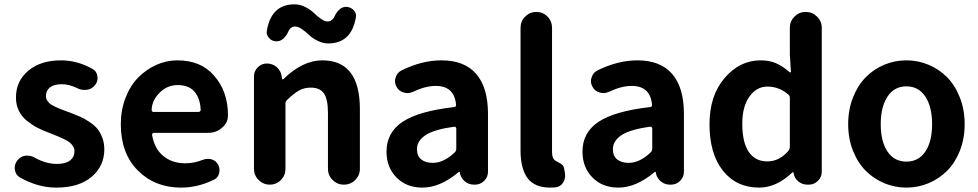

<svg xmlns="http://www.w3.org/2000/svg" viewBox="-20 -853 4520 887"><path d="M239.3 13.7Q155.3 13.7 72.3 -33.2Q52.7 -43.9 48.8 -68.4Q47.9 -73.2 47.9 -77.1Q47.9 -95.7 59.6 -111.3Q73.2 -129.9 96.7 -133.8Q102.5 -133.8 107.4 -133.8Q125 -133.8 139.6 -125Q192.4 -95.7 243.2 -95.7Q283.2 -95.7 303.7 -111.8Q324.2 -127.9 324.2 -155.3Q324.2 -166 317.9 -176.3Q311.5 -186.5 303.7 -193.4Q295.9 -200.2 279.3 -208.5Q262.7 -216.8 252 -221.2Q241.2 -225.6 219.7 -234.4Q210.9 -237.3 207 -239.3Q175.8 -251 152.3 -263.2Q128.9 -275.4 104.5 -294.9Q80.1 -314.5 66.9 -341.8Q53.7 -369.1 53.7 -402.3Q53.7 -478.5 110.8 -526.4Q168 -574.2 261.7 -574.2Q336.9 -574.2 406.2 -535.2Q426.8 -524.4 429.7 -502Q430.7 -497.1 430.7 -492.2Q430.7 -474.6 419.9 -460.9Q406.2 -442.4 382.8 -438.5Q377 -437.5 370.1 -437.5Q354.5 -437.5 339.8 -444.3Q300.8 -463.9 265.6 -463.9Q229.5 -463.9 210.9 -449.2Q192.4 -434.6 192.4 -410.2Q192.4 -403.3 193.8 -397.5Q195.3 -391.6 199.7 -386.2Q204.1 -380.9 208 -376.5Q211.9 -372.1 220.2 -367.7Q228.5 -363.3 233.9 -360.4Q239.3 -357.4 250.5 -353Q261.7 -348.6 267.6 -346.2Q273.4 -343.8 286.6 -338.9Q299.8 -334 305.7 -332Q333 -321.3 351.1 -313.5Q369.1 -305.7 392.1 -290.5Q415 -275.4 428.7 -259.3Q442.4 -243.2 452.1 -218.3Q461.9 -193.4 461.9 -163.1Q461.9 -85.9 403.3 -36.1Q344.7 13.7 239.3 13.7Z M816.4 13.7Q695.3 13.7 616.7 -65.4Q538.1 -144.5 538.1 -279.3Q538.1 -344.7 560.1 -401.4Q582 -458 618.7 -495.1Q655.3 -532.2 702.1 -553.2Q749 -574.2 798.8 -574.2Q907.2 -574.2 967.8 -504.9Q1033.2 -431.6 1033.2 -320.3Q1033.2 -286.1 1006.8 -263.7Q979.5 -239.3 941.4 -239.3H690.4Q687.5 -239.3 684.6 -236.3Q681.6 -233.4 682.6 -229.5Q693.4 -166 734.4 -132.3Q775.4 -98.6 835.9 -98.6Q877 -98.6 916 -114.3Q927.7 -119.1 939.5 -119.1Q948.2 -119.1 956.1 -117.2Q977.5 -111.3 987.3 -92.8Q994.1 -80.1 994.1 -66.4Q994.1 -59.6 992.2 -52.7Q987.3 -31.2 967.8 -22.5Q893.6 13.7 816.4 13.7ZM680.7 -343.8Q680.7 -340.8 682.6 -338.9Q684.6 -335.9 688.5 -335.9H897.5Q901.4 -335.9 904.3 -338.9Q907.2 -341.8 907.2 -345.7Q907.2 -345.7 907.2 -345.7Q904.3 -400.4 877.9 -430.2Q851.6 -460 800.8 -460Q756.8 -460 723.6 -430.7Q680.7 -391.6 680.7 -343.8Z M1153.3 -73.2V-500Q1153.3 -524.4 1170.9 -542Q1188.5 -559.6 1212.9 -559.6Q1239.3 -559.6 1258.3 -543Q1277.3 -526.4 1281.2 -501L1283.2 -488.3Q1283.2 -486.3 1285.2 -486.3Q1287.1 -486.3 1289.1 -487.3Q1377.9 -574.2 1468.8 -574.2Q1642.6 -574.2 1642.6 -348.6V-73.2Q1642.6 -43 1621.1 -21.5Q1599.6 0 1568.8 0Q1538.1 0 1516.6 -21.5Q1495.1 -43 1495.1 -73.2V-331.1Q1495.1 -394.5 1476.6 -421.4Q1458 -448.2 1416 -448.2Q1385.7 -448.2 1361.8 -435.1Q1337.9 -421.9 1306.6 -391.6Q1298.8 -384.8 1298.8 -375V-73.2Q1298.8 -43 1277.8 -21.5Q1256.8 0 1226.6 0Q1196.3 0 1174.8 -21.5Q1153.3 -43 1153.3 -73.2ZM1496.1 -652.3Q1471.7 -652.3 1447.3 -664.6Q1422.9 -676.8 1407.7 -691.4Q1392.6 -706.1 1375 -718.3Q1357.4 -730.5 1343.8 -730.5Q1321.3 -730.5 1311.5 -706.1Q1302.7 -686.5 1288.1 -673.8Q1274.4 -662.1 1257.8 -662.1Q1256.8 -662.1 1254.9 -662.1Q1235.4 -663.1 1222.7 -677.7Q1211.9 -690.4 1211.9 -704.1Q1211.9 -708 1212.9 -711.9Q1233.4 -833 1340.8 -833Q1366.2 -833 1390.1 -820.8Q1414.1 -808.6 1429.7 -793.5Q1445.3 -778.3 1462.4 -766.1Q1479.5 -753.9 1493.2 -753.9Q1515.6 -753.9 1526.4 -779.3Q1535.2 -797.9 1549.8 -810.5Q1562.5 -821.3 1579.1 -821.3Q1581.1 -821.3 1582 -821.3Q1601.6 -819.3 1614.3 -805.7Q1625 -793.9 1625 -779.3Q1625 -775.4 1624 -772.5Q1603.5 -652.3 1496.1 -652.3Z M1931.6 13.7Q1857.4 13.7 1811.5 -33.2Q1765.6 -80.1 1765.6 -152.3Q1765.6 -241.2 1840.3 -290.5Q1915 -339.8 2078.1 -358.4Q2087.9 -359.4 2086.9 -369.1Q2079.1 -456.1 1993.2 -456.1Q1945.3 -456.1 1887.7 -428.7Q1875 -422.9 1862.3 -422.9Q1853.5 -422.9 1844.7 -425.8Q1823.2 -431.6 1812.5 -451.2Q1804.7 -464.8 1804.7 -478.5Q1804.7 -486.3 1807.6 -494.1Q1813.5 -516.6 1834 -527.3Q1928.7 -574.2 2019.5 -574.2Q2126 -574.2 2180.2 -511.2Q2234.4 -448.2 2234.4 -327.1V-59.6Q2234.4 -35.2 2216.8 -17.6Q2199.2 0 2174.8 0H2169.9Q2145.5 0 2127.4 -15.1Q2109.4 -30.3 2104.5 -53.7V-58.6Q2103.5 -59.6 2102.1 -59.6Q2100.6 -59.6 2099.6 -58.6Q2013.7 13.7 1931.6 13.7ZM1979.5 -100.6Q2030.3 -100.6 2081.1 -149.4Q2087.9 -156.2 2087.9 -166V-258.8Q2087.9 -262.7 2085 -265.6Q2083 -267.6 2079.1 -267.6Q2079.1 -267.6 2078.1 -267.6Q1985.4 -254.9 1945.8 -228.5Q1906.2 -202.1 1906.2 -164.1Q1906.2 -131.8 1926.3 -116.2Q1946.3 -100.6 1979.5 -100.6Z M2522.5 13.7Q2449.2 13.7 2417 -30.3Q2384.8 -74.2 2384.8 -157.2V-724.6Q2384.8 -754.9 2406.2 -776.4Q2427.7 -797.9 2458 -797.9Q2488.3 -797.9 2509.3 -776.4Q2530.3 -754.9 2530.3 -724.6V-150.4Q2530.3 -119.1 2547.9 -109.4Q2548.8 -108.4 2556.6 -104.5Q2564.5 -100.6 2567.4 -98.6Q2570.3 -96.7 2575.7 -92.8Q2581.1 -88.9 2583 -84.5Q2585 -80.1 2585.9 -75.2L2589.8 -53.7Q2590.8 -47.9 2590.8 -42Q2590.8 -24.4 2581.1 -8.8Q2568.4 10.7 2544.9 12.7Q2534.2 13.7 2522.5 13.7Z M2836.9 13.7Q2762.7 13.7 2716.8 -33.2Q2670.9 -80.1 2670.9 -152.3Q2670.9 -241.2 2745.6 -290.5Q2820.3 -339.8 2983.4 -358.4Q2993.2 -359.4 2992.2 -369.1Q2984.4 -456.1 2898.4 -456.1Q2850.6 -456.1 2793 -428.7Q2780.3 -422.9 2767.6 -422.9Q2758.8 -422.9 2750 -425.8Q2728.5 -431.6 2717.8 -451.2Q2710 -464.8 2710 -478.5Q2710 -486.3 2712.9 -494.1Q2718.8 -516.6 2739.3 -527.3Q2834 -574.2 2924.8 -574.2Q3031.2 -574.2 3085.4 -511.2Q3139.6 -448.2 3139.6 -327.1V-59.6Q3139.6 -35.2 3122.1 -17.6Q3104.5 0 3080.1 0H3075.2Q3050.8 0 3032.7 -15.1Q3014.6 -30.3 3009.8 -53.7V-58.6Q3008.8 -59.6 3007.3 -59.6Q3005.9 -59.6 3004.9 -58.6Q2918.9 13.7 2836.9 13.7ZM2884.8 -100.6Q2935.5 -100.6 2986.3 -149.4Q2993.2 -156.2 2993.2 -166V-258.8Q2993.2 -262.7 2990.2 -265.6Q2988.3 -267.6 2984.4 -267.6Q2984.4 -267.6 2983.4 -267.6Q2890.6 -254.9 2851.1 -228.5Q2811.5 -202.1 2811.5 -164.1Q2811.5 -131.8 2831.5 -116.2Q2851.6 -100.6 2884.8 -100.6Z M3487.3 13.7Q3381.8 13.7 3319.8 -64.5Q3257.8 -142.6 3257.8 -279.3Q3257.8 -411.1 3327.6 -492.7Q3397.5 -574.2 3493.2 -574.2Q3535.2 -574.2 3565.9 -560.5Q3596.7 -546.9 3627.9 -519.5Q3629.9 -517.6 3632.3 -519Q3634.8 -520.5 3633.8 -522.5L3628.9 -600.6V-724.6Q3628.9 -754.9 3650.4 -776.4Q3671.9 -797.9 3702.1 -797.9Q3732.4 -797.9 3754.4 -776.4Q3776.4 -754.9 3776.4 -724.6V-59.6Q3776.4 -35.2 3758.8 -17.6Q3741.2 0 3716.8 0H3710Q3686.5 0 3668.5 -14.6Q3650.4 -29.3 3646.5 -51.8L3645.5 -56.6Q3644.5 -57.6 3643.1 -57.6Q3641.6 -57.6 3640.6 -56.6Q3567.4 13.7 3487.3 13.7ZM3623 -157.2Q3628.9 -165 3628.9 -174.8V-401.4Q3628.9 -411.1 3621.1 -417Q3578.1 -453.1 3525.4 -453.1Q3475.6 -453.1 3442.4 -407.2Q3409.2 -361.3 3409.2 -281.2Q3409.2 -195.3 3439 -151.4Q3468.8 -107.4 3524.9 -107.4Q3581.1 -107.4 3623 -157.2Z M3898.4 -279.3Q3898.4 -346.7 3920.9 -403.3Q3943.4 -460 3980.5 -497.1Q4017.6 -534.2 4065.9 -554.2Q4114.3 -574.2 4167.5 -574.2Q4220.7 -574.2 4269 -554.2Q4317.4 -534.2 4354.5 -497.1Q4391.6 -460 4414.1 -403.3Q4436.5 -346.7 4436.5 -279.3Q4436.5 -211.9 4414.1 -155.8Q4391.6 -99.6 4354.5 -63Q4317.4 -26.4 4269 -6.3Q4220.7 13.7 4167.5 13.7Q4114.3 13.7 4065.9 -6.3Q4017.6 -26.4 3980.5 -63Q3943.4 -99.6 3920.9 -155.8Q3898.4 -211.9 3898.4 -279.3ZM4286.1 -279.3Q4286.1 -359.4 4254.9 -406.7Q4223.6 -454.1 4167.5 -454.1Q4111.3 -454.1 4080.1 -406.7Q4048.8 -359.4 4048.8 -279.3Q4048.8 -199.2 4080.1 -152.8Q4111.3 -106.4 4167.5 -106.4Q4223.6 -106.4 4254.9 -152.8Q4286.1 -199.2 4286.1 -279.3Z"/></svg>

Font: Gen Jyuu GothicX Bold
Style: Bold
Weight: 700
Designer: Ryoko NISHIZUKA (kana &amp; ideographs); Paul D. Hunt (Latin, Greek &amp; Cyrillic); Wenlong ZHANG (bopomofo); Sandoll C
Version: Version 1.058.20140828